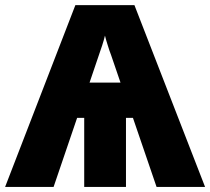

<svg xmlns="http://www.w3.org/2000/svg" viewBox="-25 -734 825 754"><path d="M502.9 -713.9 780.3 0H589.8L497.1 -271H469.7V0H305.7V-271H277.8L185.5 0H-4.9L271 -713.9ZM387.2 -594.2Q385.3 -585.4 382.3 -575.4Q379.4 -565.4 376 -554.9Q372.6 -544.4 369.1 -534.7Q365.7 -524.9 362.8 -516.1L326.7 -409.7H448.2L411.1 -518.1Q407.7 -526.4 404.5 -536.1Q401.4 -545.9 398.2 -555.9Q395 -565.9 392.1 -575.7Q389.2 -585.4 387.2 -594.2Z"/></svg>

Font: Open Sans SemiCondensed ExtraBold
Style: Regular
Weight: 800
Width: 4
Designer: Monotype Design Team
Foundry: Monotype Imaging Inc.
Version: Version 3.000